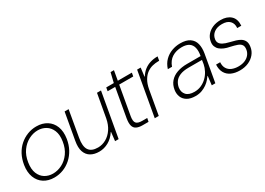

<svg xmlns="http://www.w3.org/2000/svg" viewBox="-10 -1230 2581 1869"><g transform="rotate(-30 1280.5 -296.0)"><path d="M226 12Q159 12 110.5 -19Q62 -50 40 -107.5Q18 -165 30 -242Q40 -304 66 -353Q92 -402 131.5 -436.5Q171 -471 219 -489.5Q267 -508 319 -508Q387 -508 436 -477Q485 -446 507 -389.5Q529 -333 517 -254Q507 -193 480.5 -144Q454 -95 414.5 -60Q375 -25 327 -6.5Q279 12 226 12ZM233 -28Q286 -28 336 -53.5Q386 -79 422.5 -129.5Q459 -180 470 -253Q481 -324 461 -372Q441 -420 401 -444Q361 -468 312 -468Q260 -468 210 -442Q160 -416 124 -366Q88 -316 77 -243Q66 -172 85.5 -124Q105 -76 144.5 -52Q184 -28 233 -28Z M730 12Q675 12 636.5 -10.5Q598 -33 582 -79Q566 -125 579 -197L632 -496H677L626 -204Q610 -115 638 -72Q666 -29 740 -29Q788 -29 831.5 -53.5Q875 -78 906 -124Q937 -170 949 -234L996 -496H1041L953 0H913L924 -98H921Q885 -43 835 -15.5Q785 12 730 12Z M1222 0Q1182 0 1156 -12.5Q1130 -25 1121.5 -54.5Q1113 -84 1121 -134L1178 -457H1093L1100 -496H1185L1211 -604H1249L1230 -496H1388L1381 -457H1223L1166 -134Q1157 -81 1174 -60Q1191 -39 1241 -39H1297L1289 0Z M1359 0 1447 -496H1487L1475 -400H1478Q1502 -438 1532.5 -461.5Q1563 -485 1601 -496.5Q1639 -508 1684 -508L1676 -463H1664Q1633 -463 1600 -455Q1567 -447 1537.5 -426Q1508 -405 1485.5 -367.5Q1463 -330 1452 -272L1404 0Z M1813 12Q1756 12 1720.5 -9.5Q1685 -31 1671.5 -66Q1658 -101 1664 -141Q1672 -195 1703 -230.5Q1734 -266 1783.5 -283.5Q1833 -301 1895 -301H2048Q2058 -354 2049 -391.5Q2040 -429 2011 -448.5Q1982 -468 1932 -468Q1868 -468 1822 -439Q1776 -410 1755 -350H1708Q1725 -404 1760 -439Q1795 -474 1841 -491Q1887 -508 1936 -508Q2005 -508 2043 -481.5Q2081 -455 2092.5 -409.5Q2104 -364 2094 -305L2040 0H2000L2012 -100H2009Q1999 -86 1982.5 -66.5Q1966 -47 1941.5 -29.5Q1917 -12 1885.5 0Q1854 12 1813 12ZM1825 -29Q1866 -29 1901.5 -45Q1937 -61 1964.5 -88Q1992 -115 2009.5 -148.5Q2027 -182 2034 -217L2041 -262H1891Q1831 -262 1793 -246Q1755 -230 1736 -203Q1717 -176 1711 -142Q1704 -93 1732.5 -61Q1761 -29 1825 -29Z M2311 12Q2257 12 2216.5 -6.5Q2176 -25 2155 -62Q2134 -99 2137 -154H2183Q2180 -112 2197 -84Q2214 -56 2246 -42.5Q2278 -29 2319 -29Q2360 -29 2391 -42Q2422 -55 2441 -78Q2460 -101 2465 -130Q2471 -165 2458.5 -184.5Q2446 -204 2417 -214.5Q2388 -225 2343 -235Q2309 -241 2281.5 -252.5Q2254 -264 2235.5 -280Q2217 -296 2208 -319Q2199 -342 2204 -372Q2210 -413 2235.5 -443.5Q2261 -474 2301 -491Q2341 -508 2391 -508Q2462 -508 2503 -470.5Q2544 -433 2539 -359H2493Q2498 -408 2469.5 -437.5Q2441 -467 2383 -467Q2327 -467 2292.5 -441Q2258 -415 2252 -373Q2248 -350 2257.5 -332Q2267 -314 2292 -300.5Q2317 -287 2360 -277Q2393 -269 2423.5 -260Q2454 -251 2476 -236Q2498 -221 2508.5 -197Q2519 -173 2513 -136Q2507 -93 2479.5 -59.5Q2452 -26 2409 -7Q2366 12 2311 12Z"/></g></svg>

Font: DM Sans 36pt ExtraLight
Style: Italic
Weight: 250
Italic angle: -10°
Designer: Colophon Foundry, Jonny Pinhorn
Foundry: Colophon Foundry
Version: Version 4.004;gftools[0.9.30]